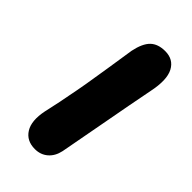

<svg xmlns="http://www.w3.org/2000/svg" viewBox="-192 -705 711 711"><g transform="rotate(45 164.0 -349.0)"><path d="M142.1 -49.8Q98.6 -49.8 78.1 -82.5Q57.6 -115.2 69.8 -174.8Q86.9 -251 91.8 -280.8Q105 -344.7 121.3 -451.7Q137.7 -558.6 138.2 -561Q147.9 -607.4 168.7 -627.7Q189.5 -647.9 227.1 -647.9Q270.5 -647.9 289.3 -612.3Q308.1 -576.7 293 -504.9Q276.4 -420.9 251.7 -286.1Q227.1 -151.4 220.2 -117.2Q213.4 -85.4 192.6 -67.6Q171.9 -49.8 142.1 -49.8Z"/></g></svg>

Font: Shantell Sans Irregular
Style: Bold Italic
Weight: 700
Italic angle: -11.31°
Designer: Stephen Nixon, Anya Danilova, Shantell Martin
Foundry: Arrow Type
Version: Version 1.006;[9816181b4]